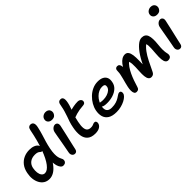

<svg xmlns="http://www.w3.org/2000/svg" viewBox="160 -1789 2831 2831"><g transform="rotate(-45 1575.0 -373.5)"><path d="M228 9Q176 9 138.5 -15Q101 -39 78.5 -81Q56 -123 50 -176Q44 -229 56 -287Q70 -360 107.5 -409Q145 -458 199 -483Q253 -508 318 -508Q369 -508 405.5 -493.5Q442 -479 460 -453.5Q478 -428 471 -393Q468 -378 458.5 -368.5Q449 -359 438 -359Q425 -359 417.5 -365Q410 -371 400.5 -379Q391 -387 373.5 -393Q356 -399 325 -399Q261 -399 220 -367Q179 -335 168 -279Q159 -231 164 -190.5Q169 -150 188.5 -125Q208 -100 240 -100Q291 -100 344.5 -169.5Q398 -239 447.5 -373.5Q497 -508 535 -701Q542 -735 557 -747.5Q572 -760 589 -760Q628 -760 641.5 -731.5Q655 -703 642 -649Q626 -578 609 -524Q592 -470 577 -419.5Q562 -369 549 -307Q537 -244 536.5 -202.5Q536 -161 542 -135Q548 -109 556.5 -93Q565 -77 570 -64Q575 -51 573 -35Q571 -14 555 -0.5Q539 13 511 13Q487 13 468.5 -9Q450 -31 439.5 -69Q429 -107 429.5 -155.5Q430 -204 442 -257L503 -271Q462 -172 416.5 -110Q371 -48 323.5 -19.5Q276 9 228 9Z M756 11Q736 11 722 -0.5Q708 -12 702.5 -31Q697 -50 702 -71Q716 -145 725.5 -196.5Q735 -248 741.5 -286Q748 -324 754 -357.5Q760 -391 767 -428Q771 -449 783.5 -466.5Q796 -484 813 -494Q830 -504 848 -504Q872 -504 886.5 -486Q901 -468 895 -433Q890 -412 881.5 -372.5Q873 -333 862 -284.5Q851 -236 839.5 -187.5Q828 -139 819 -98.5Q810 -58 805 -35Q801 -14 788.5 -1.5Q776 11 756 11ZM872 -583Q830 -583 808 -607.5Q786 -632 793 -667Q799 -697 824 -715Q849 -733 881 -733Q910 -733 928.5 -720Q947 -707 953.5 -687Q960 -667 956 -647Q952 -624 931.5 -603.5Q911 -583 872 -583Z M1179 13Q1098 13 1054.5 -24.5Q1011 -62 1001 -129.5Q991 -197 1009 -286Q1019 -339 1033 -380.5Q1047 -422 1061 -460Q1075 -498 1086 -538Q1100 -585 1104.5 -614.5Q1109 -644 1116 -669Q1121 -687 1133 -698.5Q1145 -710 1170 -710Q1207 -710 1215.5 -673Q1224 -636 1202 -557Q1191 -521 1180 -490.5Q1169 -460 1158.5 -430.5Q1148 -401 1138 -367.5Q1128 -334 1120 -291Q1105 -218 1109.5 -175.5Q1114 -133 1135.5 -114.5Q1157 -96 1194 -96Q1219 -96 1233 -101Q1247 -106 1258.5 -111Q1270 -116 1283 -116Q1302 -116 1310 -101Q1318 -86 1314 -67Q1307 -31 1272 -9Q1237 13 1179 13ZM1129 -363Q1095 -349 1080.5 -362Q1066 -375 1071 -399Q1075 -423 1089.5 -441.5Q1104 -460 1149 -475Q1190 -490 1237.5 -498.5Q1285 -507 1323 -507Q1356 -507 1375 -488.5Q1394 -470 1389 -445Q1386 -429 1375 -420Q1364 -411 1344 -409Q1298 -406 1262.5 -400Q1227 -394 1195 -385Q1163 -376 1129 -363Z M1625 10Q1538 10 1489.5 -21Q1441 -52 1426 -105Q1411 -158 1424 -224Q1434 -275 1462.5 -325Q1491 -375 1534 -416.5Q1577 -458 1630.5 -482.5Q1684 -507 1744 -507Q1799 -507 1835 -488.5Q1871 -470 1886 -435Q1901 -400 1890 -348Q1880 -293 1840.5 -256Q1801 -219 1743.5 -200.5Q1686 -182 1622 -182Q1554 -182 1529.5 -199.5Q1505 -217 1509 -239Q1512 -251 1519.5 -257.5Q1527 -264 1542 -264Q1552 -264 1567.5 -260.5Q1583 -257 1612 -257Q1656 -257 1694 -269.5Q1732 -282 1756.5 -303.5Q1781 -325 1787 -353Q1793 -380 1781 -393.5Q1769 -407 1734 -407Q1698 -407 1664 -391Q1630 -375 1601.5 -346.5Q1573 -318 1553.5 -281Q1534 -244 1526 -203Q1520 -172 1526 -145Q1532 -118 1555 -102Q1578 -86 1621 -86Q1674 -86 1712 -98.5Q1750 -111 1775.5 -127.5Q1801 -144 1820 -156.5Q1839 -169 1854 -169Q1875 -169 1883 -153.5Q1891 -138 1886 -117Q1882 -95 1859 -72.5Q1836 -50 1800 -31.5Q1764 -13 1719 -1.5Q1674 10 1625 10Z M2044 9Q2018 9 2006.5 -10.5Q1995 -30 1994.5 -63Q1994 -96 2002 -134Q2009 -169 2018.5 -203.5Q2028 -238 2037 -272.5Q2046 -307 2053 -341Q2059 -369 2059 -389.5Q2059 -410 2062 -429Q2065 -445 2077 -454.5Q2089 -464 2107 -464Q2130 -464 2142.5 -449Q2155 -434 2158 -409Q2161 -384 2154 -355L2132 -343Q2158 -398 2186 -434Q2214 -470 2244.5 -488.5Q2275 -507 2308 -507Q2344 -507 2363.5 -480.5Q2383 -454 2389.5 -406.5Q2396 -359 2394 -293Q2392 -235 2392.5 -202Q2393 -169 2396 -149L2366 -156Q2410 -262 2461 -340.5Q2512 -419 2563 -463Q2614 -507 2658 -507Q2730 -507 2751.5 -446.5Q2773 -386 2759 -262Q2752 -196 2753 -158.5Q2754 -121 2758 -100Q2762 -79 2765 -65Q2768 -51 2764 -33Q2761 -14 2744.5 -2.5Q2728 9 2703 9Q2676 9 2660 -11Q2644 -31 2639.5 -76Q2635 -121 2641 -194Q2646 -253 2647.5 -289.5Q2649 -326 2647.5 -348Q2646 -370 2641 -383.5Q2636 -397 2628 -410L2656 -404Q2607 -368 2567.5 -314.5Q2528 -261 2493 -191Q2458 -121 2419 -39Q2409 -15 2392 -3Q2375 9 2353 9Q2323 9 2306.5 -13Q2290 -35 2285.5 -77.5Q2281 -120 2285 -180Q2288 -228 2289 -265Q2290 -302 2288 -329.5Q2286 -357 2279.5 -377Q2273 -397 2261 -411L2288 -395Q2254 -369 2226 -328.5Q2198 -288 2175 -239Q2152 -190 2134 -138.5Q2116 -87 2101 -37Q2094 -12 2080.5 -1.5Q2067 9 2044 9Z M2948 11Q2928 11 2914 -0.5Q2900 -12 2894.5 -31Q2889 -50 2894 -71Q2908 -145 2917.5 -196.5Q2927 -248 2933.5 -286Q2940 -324 2946 -357.5Q2952 -391 2959 -428Q2963 -449 2975.5 -466.5Q2988 -484 3005 -494Q3022 -504 3040 -504Q3064 -504 3078.5 -486Q3093 -468 3087 -433Q3082 -412 3073.5 -372.5Q3065 -333 3054 -284.5Q3043 -236 3031.5 -187.5Q3020 -139 3011 -98.5Q3002 -58 2997 -35Q2993 -14 2980.5 -1.5Q2968 11 2948 11ZM3064 -583Q3022 -583 3000 -607.5Q2978 -632 2985 -667Q2991 -697 3016 -715Q3041 -733 3073 -733Q3102 -733 3120.5 -720Q3139 -707 3145.5 -687Q3152 -667 3148 -647Q3144 -624 3123.5 -603.5Q3103 -583 3064 -583Z"/></g></svg>

Font: Shantell Sans Medium
Style: Italic
Weight: 500
Italic angle: -11°
Designer: Stephen Nixon, Anya Danilova, Shantell Martin
Foundry: Arrow Type
Version: Version 1.011;[c5ecc13dd]